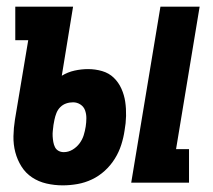

<svg xmlns="http://www.w3.org/2000/svg" viewBox="-20 -550 640 578"><path d="M375 0 463 -530H581L510 -101H549V0ZM169 8Q144 8 120 2.5Q96 -3 76.5 -16Q57 -29 44.5 -49Q32 -69 26 -92Q20 -115 20.5 -140Q21 -165 25 -190L65 -429H26V-530H200L166 -322Q184 -333 204.5 -337.5Q225 -342 245 -342Q267 -342 287.5 -336Q308 -330 322.5 -316Q337 -302 345.5 -283Q354 -264 357 -243.5Q360 -223 359.5 -201Q359 -179 355 -157Q352 -136 345 -114Q338 -92 325.5 -72Q313 -52 295.5 -36Q278 -20 257 -10Q236 0 213.5 4Q191 8 169 8ZM172 -92Q186 -92 198.5 -99.5Q211 -107 219.5 -118.5Q228 -130 232 -143Q236 -156 238 -169Q240 -182 240 -194.5Q240 -207 236 -218Q232 -229 222 -235.5Q212 -242 200 -242Q189 -242 179 -238.5Q169 -235 161.5 -227.5Q154 -220 150 -210Q146 -200 144 -190L141 -174Q140 -165 139 -156.5Q138 -148 138.5 -139.5Q139 -131 140.5 -122.5Q142 -114 145.5 -107Q149 -100 156 -96Q163 -92 172 -92Z"/></svg>

Font: Iosevka Curly Slab Extended
Style: Bold Italic
Weight: 700
Width: 7
Italic angle: -9°
Monospace: yes
Designer: Belleve Invis
Foundry: Belleve Invis
Version: Version 11.0.0; ttfautohint (v1.8.3)